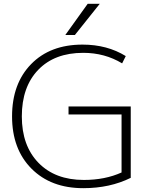

<svg xmlns="http://www.w3.org/2000/svg" viewBox="-20 -973 781 1003"><path d="M371 -790H321L438 -953H501ZM615 -375H338V-417H663V-44Q554 10 415 10Q246 10 144.5 -92Q43 -194 43 -365Q43 -536 142.5 -638Q242 -740 411 -740Q540 -740 637 -680L618 -642Q527 -697 415 -697Q265 -697 179.5 -608Q94 -519 94 -365Q94 -212 181 -122.5Q268 -33 418 -33Q529 -33 615 -72Z"/></svg>

Font: Mplus 1p Light
Style: Regular
Weight: 300
Version: Version 1.061